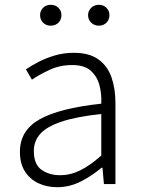

<svg xmlns="http://www.w3.org/2000/svg" viewBox="-20 -767 587 800"><path d="M218 13Q175 13 140 -3.5Q105 -20 84 -52.5Q63 -85 63 -135Q63 -223 144.5 -269.5Q226 -316 402 -335Q404 -375 394.5 -411.5Q385 -448 358.5 -472Q332 -496 281 -496Q229 -496 185.5 -475.5Q142 -455 113 -435L88 -478Q108 -492 138.5 -508Q169 -524 207 -535.5Q245 -547 288 -547Q352 -547 390 -519.5Q428 -492 444.5 -445Q461 -398 461 -338V0H413L407 -68H403Q364 -35 317 -11Q270 13 218 13ZM230 -37Q274 -37 315 -57.5Q356 -78 402 -119V-292Q298 -281 236 -260Q174 -239 147.5 -209Q121 -179 121 -138Q121 -82 153 -59.5Q185 -37 230 -37ZM191 -660Q172 -660 159.5 -672.5Q147 -685 147 -704Q147 -722 159.5 -734.5Q172 -747 191 -747Q211 -747 223.5 -734.5Q236 -722 236 -704Q236 -685 223.5 -672.5Q211 -660 191 -660ZM392 -660Q373 -660 360 -672.5Q347 -685 347 -704Q347 -722 360 -734.5Q373 -747 392 -747Q411 -747 423.5 -734.5Q436 -722 436 -704Q436 -685 423.5 -672.5Q411 -660 392 -660Z"/></svg>

Font: Noto Sans TC Thin Light
Style: Regular
Weight: 300
Version: Version 2.004-H2;hotconv 1.0.118;makeotfexe 2.5.65603